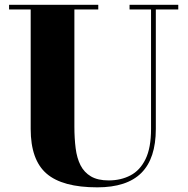

<svg xmlns="http://www.w3.org/2000/svg" viewBox="-20 -770 786 804"><path d="M726.5 -750V-730.5H632.5V-230Q632.5 -106.5 572 -46Q511.5 14.5 387.5 14.5Q241.5 14.5 175 -43Q108.5 -100.5 108.5 -230V-730.5H18V-750H391.5V-730.5H291.5V-240Q291.5 -190.5 296.8 -149.2Q302 -108 317.2 -78Q332.5 -48 361 -31.2Q389.5 -14.5 435 -14.5Q486 -14.5 526.2 -35.5Q566.5 -56.5 589.5 -103.8Q612.5 -151 612.5 -230V-730.5H522.5V-750Z"/></svg>

Font: Bodoni Moda ExtraBold
Style: Regular
Weight: 800
Version: Version 2.005